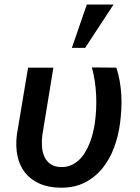

<svg xmlns="http://www.w3.org/2000/svg" viewBox="-20 -832 627 862"><path d="M219.7 -528.3 169.9 -224.6Q167 -199.7 168.5 -174.6Q169.9 -149.4 179 -129.2Q188 -108.9 206.1 -95.7Q224.1 -82.5 254.4 -82Q279.3 -81.5 299.3 -90.3Q319.3 -99.1 335.2 -114.3Q351.1 -129.4 363 -149.7Q375 -169.9 383.5 -192.1Q392.1 -214.4 397.5 -236.8Q402.8 -259.3 405.8 -279.3Q414.6 -341.8 411.6 -405Q408.7 -468.3 392.6 -529.3L502.4 -528.3Q512.2 -498.5 517.6 -467.3Q522.9 -436 524.7 -404.5Q526.4 -373 524.7 -341.3Q522.9 -309.6 519 -278.8Q511.7 -222.7 492.4 -170.2Q473.1 -117.7 440.2 -76.9Q407.2 -36.1 360.1 -12.2Q313 11.7 250 10.7Q195.8 9.8 156.5 -8.1Q117.2 -25.9 92.5 -56.9Q67.9 -87.9 58.6 -131.3Q49.3 -174.8 55.7 -227.1L106 -528.3ZM369.6 -811.5H489.7L362.3 -617.2H302.7Z"/></svg>

Font: Roboto Mono Medium
Style: Italic
Weight: 500
Designer: Google
Version: Version 2.000985; 2015; ttfautohint (v1.3)